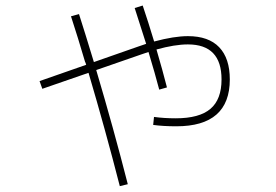

<svg xmlns="http://www.w3.org/2000/svg" viewBox="-20 -627 978 680"><path d="M522.5 -184.6 525.4 -212.9Q561 -208 602.5 -208Q686 -208 725.3 -241.5Q764.6 -274.9 764.6 -345.7Q764.6 -469.7 645.5 -469.7Q599.1 -469.7 534.2 -451.7Q555.7 -378.4 571.3 -317.4L543.9 -309.6Q529.8 -363.8 505.9 -442.9L481.4 -434.6L320.8 -378.9Q382.8 -169.9 432.6 25.4L404.3 32.2Q353.5 -166 293.5 -369.1L129.9 -312.5L120.1 -339.8L285.2 -397.5Q283.2 -405.3 281.2 -408.2Q256.3 -493.2 231.4 -569.3L259.8 -577.1Q282.2 -507.3 312.5 -407.2L471.7 -462.9L497.6 -471.7L457 -598.6L485.4 -607.4Q504.9 -549.8 525.9 -480Q596.7 -499 645.5 -499Q718.8 -499 756.3 -459.7Q793.9 -420.4 793.9 -345.7Q793.9 -179.7 604.5 -179.7Q558.1 -179.7 522.5 -184.6Z"/></svg>

Font: Pretendard Thin
Style: Regular
Weight: 100
Designer: Base glyphs from Inter by Rasmus Andersson; Hangeul glyphs from Noto Sans CJK(Source Han Sans) by Jang Soo-young and Kan
Foundry: Kil Hyung-jin
Version: Version 1.309